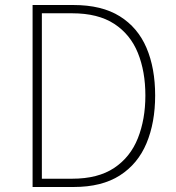

<svg xmlns="http://www.w3.org/2000/svg" viewBox="-20 -746 701 766"><path d="M110 0V-726H273Q386 -726 458 -681Q530 -636 564.5 -555Q599 -474 599 -365Q599 -257 564.5 -174.5Q530 -92 458 -46Q386 0 274 0ZM147 -33H268Q371 -33 435.5 -76Q500 -119 530 -194.5Q560 -270 560 -365Q560 -461 530 -535Q500 -609 435.5 -651Q371 -693 268 -693H147Z"/></svg>

Font: Noto Sans SC Thin Thin
Style: Regular
Weight: 250
Version: Version 2.004-H2;hotconv 1.0.118;makeotfexe 2.5.65603